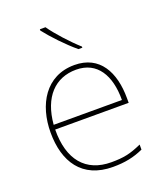

<svg xmlns="http://www.w3.org/2000/svg" viewBox="-142 -912 824 965"><g transform="rotate(-20 270.0 -429.0)"><path d="M216 -817H186V-810C221 -765 281 -701 334 -657H355V-663C310 -703 245 -774 216 -817ZM287 -589C133 -589 59 -459 59 -310C59 -155 130 -41 296 -41C360 -41 408 -51 459 -74V-101C397 -73 360 -66 296 -66C159 -66 84 -156 86 -317H479V-342C479 -481 422 -589 287 -589ZM287 -564C399 -564 453 -474 452 -342H87C99 -487 175 -564 287 -564Z"/></g></svg>

Font: Noto Sans Tamil UI Thin
Style: Regular
Weight: 100
Designer: Jelle Bosma - Monotype Design Team
Foundry: Monotype Imaging Inc.
Version: Version 2.004